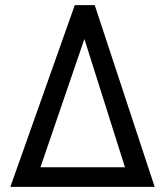

<svg xmlns="http://www.w3.org/2000/svg" viewBox="-20 -731 654 751"><path d="M138.2 -76.7H468.8L310.1 -578.6ZM272.5 -710.9H350.6L585 0H20.5Z"/></svg>

Font: MAUL Condensed
Style: Condensed Regular
Weight: 400
Designer: MAUL
Version: Version 1.0; 2020; ttfautohint (v1.8.3)